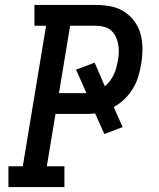

<svg xmlns="http://www.w3.org/2000/svg" viewBox="-20 -755 640 775"><path d="M14 0V-84H72L166 -651H119V-735H368Q399 -735 428.5 -729Q458 -723 482 -707.5Q506 -692 523 -668.5Q540 -645 547.5 -617Q555 -589 555 -558.5Q555 -528 550 -498Q546 -472 538.5 -447Q531 -422 517 -398.5Q503 -375 483 -355.5Q463 -336 439 -323L475 -242L401 -214L364 -297Q353 -296 342.5 -295.5Q332 -295 321 -295H204L169 -84H240V0ZM218 -379H321Q323 -379 325 -379Q327 -379 329 -379L287 -474L362 -502L403 -407Q415 -416 424 -428.5Q433 -441 439.5 -454.5Q446 -468 449.5 -482Q453 -496 456 -511Q459 -527 459.5 -544Q460 -561 457 -577Q454 -593 447 -607.5Q440 -622 428.5 -632Q417 -642 401 -646.5Q385 -651 368 -651H263Z"/></svg>

Font: Iosevka Etoile Medium Oblique
Style: Regular
Weight: 500
Italic angle: -9°
Designer: Belleve Invis
Foundry: Belleve Invis
Version: Version 15.5.2; ttfautohint (v1.8.4)